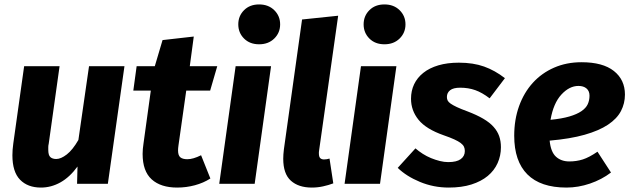

<svg xmlns="http://www.w3.org/2000/svg" viewBox="-20 -830 2851 867"><path d="M249 -531 200 -181Q198 -173 198 -166V-153Q198 -129 207.5 -120.5Q217 -112 234 -112Q255 -112 281.5 -132.5Q308 -153 334 -198L382 -531H542L467 0H328L330 -78Q295 -30 253 -6.5Q211 17 165 17Q105 17 70.5 -18.5Q36 -54 36 -129Q36 -141 37 -154.5Q38 -168 40 -182L89 -531Z M930 -24Q899 -4 860 6.5Q821 17 780 17Q706 17 665 -20Q624 -57 624 -135Q624 -146 625 -157.5Q626 -169 628 -182L661 -421H582L597 -531H679L714 -649L855 -665L837 -531H961L929 -421H821L786 -174Q785 -167 784.5 -161.5Q784 -156 784 -151Q784 -128 794.5 -119.5Q805 -111 826 -111Q852 -111 888 -129Z M970 0 1044 -531H1204L1130 0ZM1150 -630Q1108 -630 1082 -656Q1056 -682 1056 -720Q1056 -758 1082 -784Q1108 -810 1150 -810Q1192 -810 1218.5 -784Q1245 -758 1245 -720Q1245 -682 1218.5 -656Q1192 -630 1150 -630Z M1485 -2Q1464 6 1439 11.5Q1414 17 1388 17Q1328 17 1293.5 -14Q1259 -45 1259 -113Q1259 -132 1262 -156L1344 -742L1507 -759L1421 -151Q1420 -147 1420 -143V-137Q1420 -122 1426 -116Q1432 -110 1443 -110Q1456 -110 1468 -114Z M1536 0 1610 -531H1770L1696 0ZM1716 -630Q1674 -630 1648 -656Q1622 -682 1622 -720Q1622 -758 1648 -784Q1674 -810 1716 -810Q1758 -810 1784.5 -784Q1811 -758 1811 -720Q1811 -682 1784.5 -656Q1758 -630 1716 -630Z M2004 -98Q2042 -98 2060.5 -111.5Q2079 -125 2079 -148Q2079 -159 2075 -167.5Q2071 -176 2060.5 -184Q2050 -192 2031.5 -200.5Q2013 -209 1984 -219Q1904 -247 1870 -289Q1836 -331 1836 -384Q1836 -420 1850 -449.5Q1864 -479 1891.5 -501Q1919 -523 1959.5 -535Q2000 -547 2052 -547Q2117 -547 2166 -529.5Q2215 -512 2260 -477L2191 -386Q2157 -412 2126 -423Q2095 -434 2058 -434Q2027 -434 2012.5 -422.5Q1998 -411 1998 -392Q1998 -383 2001.5 -376Q2005 -369 2015 -362Q2025 -355 2043 -346.5Q2061 -338 2091 -327Q2133 -311 2162 -294Q2191 -277 2208.5 -257.5Q2226 -238 2234 -215.5Q2242 -193 2242 -165Q2242 -127 2227 -93.5Q2212 -60 2182.5 -35.5Q2153 -11 2109 3Q2065 17 2006 17Q1938 17 1876.5 -8.5Q1815 -34 1776 -72L1856 -160Q1871 -147 1889 -135.5Q1907 -124 1926.5 -116Q1946 -108 1966 -103Q1986 -98 2004 -98Z M2802 -403Q2802 -363 2784 -328.5Q2766 -294 2725.5 -267Q2685 -240 2620 -221.5Q2555 -203 2462 -195Q2467 -144 2490.5 -122.5Q2514 -101 2551 -101Q2583 -101 2611.5 -110Q2640 -119 2678 -145L2739 -51Q2697 -19 2644 -1Q2591 17 2538 17Q2421 17 2361.5 -42.5Q2302 -102 2302 -217Q2302 -290 2324 -351Q2346 -412 2386 -456Q2426 -500 2482 -524.5Q2538 -549 2606 -549Q2702 -549 2752 -509.5Q2802 -470 2802 -403ZM2592 -442Q2551 -442 2515 -403Q2479 -364 2466 -289Q2517 -294 2551 -304Q2585 -314 2605.5 -328Q2626 -342 2634 -359.5Q2642 -377 2642 -398Q2642 -419 2628.5 -430.5Q2615 -442 2592 -442Z"/></svg>

Font: Szlgxwxxxixliatcpuztgldltzi
Style: Regular
Weight: 700
Italic angle: -8°
Designer: Carrois Corporate & Edenspiekermann
Foundry: Carrois Corporate GbR & Edenspiekermann AG
Version: Version 2.001